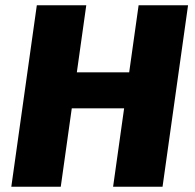

<svg xmlns="http://www.w3.org/2000/svg" viewBox="-20 -710 742 730"><path d="M308 -690 211 0H23L120 -690ZM482 -435 463 -298H245L263 -435ZM695 -690 598 0H410L507 -690Z"/></svg>

Font: Exo 2 ExtraBold
Style: Italic
Weight: 800
Italic angle: -8°
Designer: Natanael Gama
Foundry: Natanael Gama
Version: Version 2.010